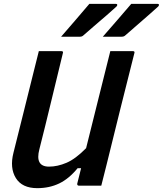

<svg xmlns="http://www.w3.org/2000/svg" viewBox="-20 -966 847 999"><path d="M445 -946H583Q589 -946 590 -941.5Q591 -937 586 -932Q562 -910 543.5 -894Q525 -878 507.5 -863Q490 -848 468 -829Q446 -810 414 -782Q407 -775 396 -775H298Q337 -820 371.5 -860Q406 -900 445 -946ZM663 -946H800Q806 -946 807 -941.5Q808 -937 803 -932Q779 -910 760.5 -894Q742 -878 725 -863Q708 -848 686 -829Q664 -810 632 -782Q625 -775 613 -775H515Q554 -820 589 -860Q624 -900 663 -946ZM174 13Q95 13 62.5 -39.5Q30 -92 50 -171Q75 -269 102 -379Q129 -489 157 -600Q163 -625 169.5 -650Q176 -675 182 -700H299Q311 -700 307 -689Q276 -562 245 -433Q214 -304 185 -190Q161 -99 235 -99Q279 -99 326 -119Q373 -139 428 -195Q459 -322 491 -448Q523 -574 554 -700H671Q683 -700 679 -689Q642 -544 606 -398.5Q570 -253 534 -107Q527 -79 520 -51.5Q513 -24 507 0H390Q385 0 383 -3.5Q381 -7 382 -11Q392 -49 402 -91H384Q339 -36 288 -11.5Q237 13 174 13Z"/></svg>

Font: Recursive Sn Lnr St SmB
Style: Italic
Weight: 600
Italic angle: -15°
Version: Version 1.079;hotconv 1.0.112;makeotfexe 2.5.65598; ttfautoh